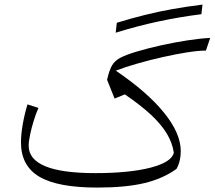

<svg xmlns="http://www.w3.org/2000/svg" viewBox="-20 -825 951 850"><path d="M871.6 -762.2Q775.4 -750 682.6 -730.2Q589.8 -710.4 492.2 -680.2L497.1 -724.1Q562 -744.1 622.1 -759Q682.1 -773.9 744.1 -784.9Q806.2 -795.9 876.5 -804.7ZM910.6 -657.2 891.6 -601.1Q859.4 -601.1 809.1 -593.3Q758.8 -585.4 701.4 -572.5Q644 -559.6 589.1 -543.9Q534.2 -528.3 492.7 -512.2Q632.8 -417 706.5 -325.7Q780.3 -234.4 780.3 -155.8Q780.3 -111.3 761.2 -77.1Q700.7 -33.7 618.4 -14.2Q536.1 5.4 410.6 5.4Q235.4 5.4 154.1 -42.7Q72.8 -90.8 72.8 -194.8Q72.8 -228 80.3 -272.5Q87.9 -316.9 101.6 -362.8L150.4 -347.2Q139.6 -323.7 129.6 -291.5Q119.6 -259.3 113.3 -229Q106.9 -198.7 106.9 -180.2Q106.9 -58.6 401.4 -58.6Q553.7 -58.6 647.2 -83Q740.7 -107.4 749.5 -149.4Q742.7 -193.4 718.5 -233.6Q694.3 -273.9 649.2 -316.2Q604 -358.4 532.7 -407.2L487.3 -388.7L454.1 -471.7L456.1 -480Q464.4 -515.6 476.3 -535.9Q488.3 -556.2 512.5 -569.1Q536.6 -582 582 -595.7Q634.3 -611.3 692.9 -624.3Q751.5 -637.2 808.1 -646Q864.7 -654.8 910.6 -657.2Z"/></svg>

Font: Pinar DS1 Light
Style: Regular
Weight: 300
Designer: Amin Abedi
Version: Version 3.000